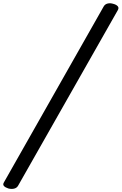

<svg xmlns="http://www.w3.org/2000/svg" viewBox="-117 -1099 758 1196"><path d="M-65 75Q-84 69 -92.5 59.5Q-101 50 -92 36L529 -1059Q537 -1073 553.5 -1077Q570 -1081 589 -1075Q608 -1070 616.5 -1060Q625 -1050 617 -1036L-5 59Q-13 72 -29 76Q-45 80 -65 75Z"/></svg>

Font: Playwrite AU TAS
Style: Regular
Weight: 400
Designer: Veronika Burian, José Scaglione
Foundry: TypeTogether
Version: Version 1.002